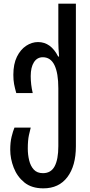

<svg xmlns="http://www.w3.org/2000/svg" viewBox="-20 -780 493 1050"><path d="M217 250Q153 250 113.5 218Q74 186 55 137Q36 88 36 39Q36 -2 43.5 -32.5Q51 -63 59 -82H148Q144 -68 138 -40Q132 -12 132 33Q132 66 139.5 97Q147 128 165 147.5Q183 167 215 167Q259 167 279 129Q299 91 299 19V-297Q299 -380 278 -423.5Q257 -467 214 -467Q183 -467 165.5 -439.5Q148 -412 148 -364Q148 -317 159 -271H69Q61 -299 57 -320.5Q53 -342 53 -371Q53 -430 72.5 -469.5Q92 -509 123 -529.5Q154 -550 188 -550Q258 -550 298 -471H303Q301 -496 300 -515.5Q299 -535 299 -550V-760H395V20Q395 127 348.5 188.5Q302 250 217 250Z"/></svg>

Font: Noto Sans Georgian ExtraCondensed Medium
Style: Regular
Weight: 500
Width: 2
Designer: Monotype Design Team, Akaki Razmadze
Foundry: Google LLC
Version: Version 2.005; ttfautohint (v1.8.4.7-5d5b)